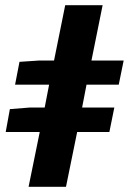

<svg xmlns="http://www.w3.org/2000/svg" viewBox="-20 -719 496 739"><path d="M90 0H234L277 -211H401L420 -305H296L313 -393H437L456 -486H332L375 -699H231L188 -486H130L55 -481L38 -393H169L152 -305H93L18 -299L2 -211H133Z"/></svg>

Font: Source Sans Pro
Style: Bold Italic
Weight: 700
Italic angle: -11°
Designer: Paul D. Hunt
Foundry: Adobe Systems Incorporated
Version: Version 3.006;hotconv 1.0.111;makeotfexe 2.5.65597